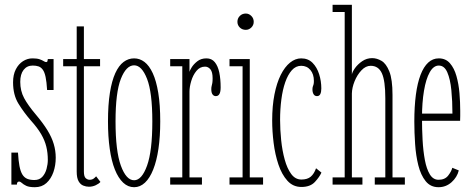

<svg xmlns="http://www.w3.org/2000/svg" viewBox="-20 -770 1970 801"><path d="M125.5 11Q101.5 11 89.2 5Q77 -1 71 -6.8Q65 -12.5 59.5 -12.5Q54.5 -12.5 52.5 -9Q50.5 -5.5 50.5 0H27.5V-133.5H55Q57 -99.5 61.2 -77.2Q65.5 -55 73.2 -42.2Q81 -29.5 93.2 -24.2Q105.5 -19 123.5 -19Q144.5 -19 156.8 -32.5Q169 -46 174.2 -65.5Q179.5 -85 179.5 -103Q179.5 -132.5 173.2 -158.2Q167 -184 151.8 -210.2Q136.5 -236.5 109 -267Q79 -301.5 56.8 -337.8Q34.5 -374 34.5 -426.5Q34.5 -458.5 46 -480.8Q57.5 -503 76 -514.8Q94.5 -526.5 115.5 -526.5Q134 -526.5 145 -522.8Q156 -519 162.2 -515Q168.5 -511 172.5 -511Q176.5 -511 177.8 -514.2Q179 -517.5 179.5 -523.5H203.5V-394.5H176.5Q174.5 -428.5 170.2 -448.8Q166 -469 158.5 -479.2Q151 -489.5 140.8 -493Q130.5 -496.5 116.5 -496.5Q92.5 -496.5 78.5 -478.5Q64.5 -460.5 64.5 -428.5Q64.5 -391 80.5 -361Q96.5 -331 130 -291.5Q159.5 -256.5 177.8 -226.8Q196 -197 204.2 -169.2Q212.5 -141.5 212.5 -112Q212.5 -80 202.8 -52Q193 -24 173.8 -6.5Q154.5 11 125.5 11Z M351 9Q339 9 327.2 4.2Q315.5 -0.5 307.8 -14Q300 -27.5 300 -54.5V-493.5H243.5V-523.5H300Q300 -543.5 300 -568Q300 -592.5 300 -616.8Q300 -641 300 -660H330V-523.5H397.5V-493.5H330V-54.5Q330 -33 337.8 -26.5Q345.5 -20 353.5 -20Q364 -20 370.5 -24.8Q377 -29.5 381 -34.5L399 -11Q392.5 -3.5 379.2 2.8Q366 9 351 9Z M539.5 11Q514 11 493.8 -8Q473.5 -27 459.2 -62.8Q445 -98.5 437.8 -149.2Q430.5 -200 430.5 -263.5Q430.5 -333 438.5 -383Q446.5 -433 461 -464.8Q475.5 -496.5 495.5 -511.5Q515.5 -526.5 539.5 -526.5Q563 -526.5 582.8 -511.5Q602.5 -496.5 617.2 -464.8Q632 -433 640.2 -383Q648.5 -333 648.5 -263.5Q648.5 -200 641 -149.2Q633.5 -98.5 619.2 -62.8Q605 -27 584.8 -8Q564.5 11 539.5 11ZM539.5 -18Q571.5 -18 593.5 -79Q615.5 -140 615.5 -263.5Q615.5 -384.5 593.5 -441Q571.5 -497.5 539.5 -497.5Q506.5 -497.5 484.2 -441Q462 -384.5 462 -263.5Q462 -140 484.2 -79Q506.5 -18 539.5 -18Z M690 0V-30H740.5V-493.5H690V-523.5H770.5V-470Q771 -474.5 779.2 -488.2Q787.5 -502 803 -514.2Q818.5 -526.5 841.5 -526.5Q863 -526.5 876 -510.8Q889 -495 894.8 -467.8Q900.5 -440.5 900.5 -405.5Q900.5 -387 895.5 -378Q890.5 -369 880.5 -369Q872 -369 866.8 -376Q861.5 -383 861.5 -398Q861.5 -406 863 -411.2Q864.5 -416.5 865.8 -423.8Q867 -431 867 -443.5Q867 -469.5 857.8 -480.8Q848.5 -492 835.5 -492Q814 -492 799.5 -474.2Q785 -456.5 777.8 -432Q770.5 -407.5 770.5 -387.5V-30H822.5V0Z M937.5 0V-30H992V-493.5H937.5V-523.5H1022V-30H1077.5V0ZM1005.5 -645.5Q990.5 -645.5 980.5 -655.2Q970.5 -665 970.5 -679Q970.5 -693.5 980.5 -703.5Q990.5 -713.5 1005.5 -713.5Q1018.5 -713.5 1028.5 -703.5Q1038.5 -693.5 1038.5 -679Q1038.5 -665 1028.5 -655.2Q1018.5 -645.5 1005.5 -645.5Z M1237.5 10Q1202.5 10 1179 -16Q1155.5 -42 1141.5 -83.8Q1127.5 -125.5 1121.5 -174Q1115.5 -222.5 1115.5 -267.5Q1115.5 -328 1125 -376Q1134.5 -424 1151.2 -457.5Q1168 -491 1190 -508.8Q1212 -526.5 1236.5 -526.5Q1265.5 -526.5 1284 -507.8Q1302.5 -489 1311.5 -460.2Q1320.5 -431.5 1320.5 -401Q1320.5 -386 1316.2 -377.5Q1312 -369 1302.5 -369Q1293 -369 1288.2 -377Q1283.5 -385 1283.5 -396.5Q1283.5 -404.5 1285 -408.5Q1286.5 -412.5 1288 -417.5Q1289.5 -422.5 1289.5 -432.5Q1289.5 -460.5 1275 -478Q1260.5 -495.5 1236.5 -495.5Q1214 -495.5 1197.5 -477Q1181 -458.5 1170 -427Q1159 -395.5 1153.8 -355Q1148.5 -314.5 1148.5 -270Q1148.5 -229 1153 -185.2Q1157.5 -141.5 1167.8 -104.2Q1178 -67 1195 -44Q1212 -21 1237.5 -21Q1262.5 -21 1276.5 -33Q1290.5 -45 1298.5 -68L1321 -50Q1313.5 -32.5 1294 -11.2Q1274.5 10 1237.5 10Z M1367.5 0V-30H1418V-720H1367.5V-750H1448V-459Q1449.5 -469.5 1461 -485.8Q1472.5 -502 1491.2 -514.8Q1510 -527.5 1532.5 -527.5Q1552 -527.5 1571.5 -516.2Q1591 -505 1604.2 -472Q1617.5 -439 1617.5 -373.5V-30H1669V0H1543.5V-30H1587.5V-360Q1587.5 -433 1573.2 -464.2Q1559 -495.5 1526.5 -495.5Q1505.5 -495.5 1487.8 -476.5Q1470 -457.5 1459.2 -430.8Q1448.5 -404 1448 -380V-30H1492V0Z M1809.5 11Q1776 11 1755.8 -14.2Q1735.5 -39.5 1725.2 -80.2Q1715 -121 1711.8 -169Q1708.5 -217 1708.5 -262.5Q1708.5 -325.5 1715 -374.8Q1721.5 -424 1734.5 -457.8Q1747.5 -491.5 1766.5 -509Q1785.5 -526.5 1810.5 -526.5Q1839.5 -526.5 1857.2 -506Q1875 -485.5 1884.2 -452.8Q1893.5 -420 1896.8 -381.8Q1900 -343.5 1900 -308Q1900 -297 1900 -286.5Q1900 -276 1899.5 -266H1734V-296H1867.5Q1867.5 -348 1863 -393.8Q1858.5 -439.5 1846.2 -468Q1834 -496.5 1810.5 -496.5Q1788.5 -496.5 1772.8 -468.5Q1757 -440.5 1748.8 -391.2Q1740.5 -342 1740.5 -278Q1740.5 -231.5 1743 -185.8Q1745.5 -140 1752.5 -102.5Q1759.5 -65 1773.2 -42.5Q1787 -20 1809.5 -20Q1836 -20 1849.5 -37.2Q1863 -54.5 1867 -70L1894 -59Q1887 -30.5 1863.8 -9.8Q1840.5 11 1809.5 11Z"/></svg>

Font: Imbue Thin
Style: Regular
Weight: 100
Designer: Tyler Finck
Foundry: Etcetera Type Company
Version: Version 1.102